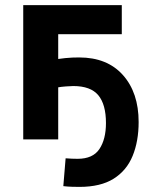

<svg xmlns="http://www.w3.org/2000/svg" viewBox="-20 -546 600 752"><path d="M291 186Q278 186 261 185.5Q244 185 228 183L237 74Q246 75 261 75.5Q276 76 284 76Q344 76 369.5 37.5Q395 -1 395 -64Q395 -137 365 -173Q335 -209 267 -209Q257 -209 238 -207.5Q219 -206 208 -204V0H71V-526H457V-412H208V-315Q222 -317 236 -318.5Q250 -320 263.5 -320.5Q277 -321 290 -321Q400 -321 461.5 -252Q523 -183 523 -68Q523 7 499.5 64.5Q476 122 425 154Q374 186 291 186Z"/></svg>

Font: Ubuntu Sans Mono
Style: Bold
Weight: 700
Monospace: yes
Designer: Dalton Maag Ltd
Foundry: Dalton Maag Ltd
Version: Version 1.006